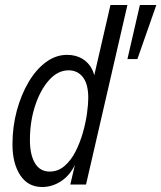

<svg xmlns="http://www.w3.org/2000/svg" viewBox="-20 -740 647 770"><path d="M262 0 284 -94 283 -84Q262 -38 226 -14Q190 10 149 10Q92 10 61 -37.5Q30 -85 30 -161Q30 -232 47.5 -296.5Q65 -361 95 -411.5Q125 -462 164.5 -491Q204 -520 249 -520Q284 -520 310 -504.5Q336 -489 350 -460.5Q364 -432 360 -392L346 -386L423 -720H491L325 0ZM179 -52Q213 -52 239 -74.5Q265 -97 283 -132.5Q301 -168 312.5 -208.5Q324 -249 329 -286Q334 -323 334 -347Q334 -403 312.5 -430.5Q291 -458 255 -458Q212 -458 177 -419Q142 -380 121 -316.5Q100 -253 100 -178Q100 -120 120 -86Q140 -52 179 -52ZM531 -503H491L541 -720H607Z"/></svg>

Font: Instrument Sans Condensed
Style: Italic
Weight: 400
Width: 3
Italic angle: -13°
Designer: Rodrigo Fuenzalida
Foundry: fragTYPE
Version: Version 1.000;gftools[0.9.28]